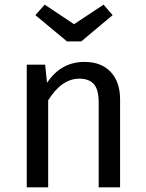

<svg xmlns="http://www.w3.org/2000/svg" viewBox="-20 -805 626 825"><path d="M329 -627H268L132 -740L172 -785L298 -701L425 -785L464 -740ZM343 -539Q415 -539 455.5 -496Q496 -453 496 -378V0H404V-365Q404 -421 383 -444Q362 -467 321 -467Q245 -467 187 -374V0H95V-527H174L182 -449Q242 -539 343 -539Z"/></svg>

Font: Fira Sans
Style: Regular
Weight: 400
Designer: Carrois Corporate & Edenspiekermann AG
Foundry: Carrois Corporate GbR & Edenspiekermann AG
Version: Version 4.106;PS 004.106;hotconv 1.0.70;makeotf.lib2.5.58329